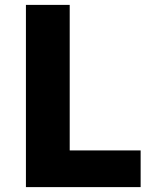

<svg xmlns="http://www.w3.org/2000/svg" viewBox="-20 -765 638 785"><path d="M86 0V-745H265V-150H555V0Z"/></svg>

Font: Source Han Sans SC Heavy
Style: Regular
Weight: 900
Designer: Ryoko NISHIZUKA Ë•øÂ°öÊ∂ºÂ≠ê (kana, bopomofo & ideographs); Paul D. Hunt (Latin, Greek & Cyrillic); Sandoll Communicatio
Foundry: Adobe
Version: Version 2.004;hotconv 1.0.118;makeotfexe 2.5.65603